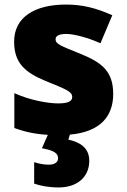

<svg xmlns="http://www.w3.org/2000/svg" viewBox="-20 -583 557 843"><path d="M372 123C372 59 320 39 280 30L287 8C423 -4 477 -75 477 -170C477 -267 431 -307 335 -346C243 -383 224 -390 224 -411C224 -426 241 -434 271 -434C304 -434 366 -418 421 -393L473 -516C404 -547 343 -563 270 -563C133 -563 42 -508 42 -400C42 -309 87 -266 179 -228C272 -190 297 -181 297 -157C297 -138 278 -129 235 -129C193 -129 113 -142 43 -174V-21C92 -3 137 6 190 9L164 68C215 77 235 89 235 112C235 129 220 140 195 140C173 140 152 136 130 129V223C154 232 192 240 238 240C319 240 372 194 372 123Z"/></svg>

Font: Noto Sans Canadian Aboriginal Black
Style: Regular
Weight: 900
Designer: Monotype Design Team, Typotheque's Kevin King
Foundry: Monotype Imaging Inc.
Version: Version 2.004